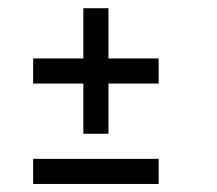

<svg xmlns="http://www.w3.org/2000/svg" viewBox="-20 -458 540 478"><path d="M62.5 -62.5H375V0H62.5ZM187.5 -437.5H250V-312.5H375V-250H250V-125H187.5V-250H62.5V-312.5H187.5Z"/></svg>

Font: Pixel Operator Mono
Style: Regular
Weight: 400
Monospace: yes
Designer: Jayvee Enaguas (HarvettFox96)
Version: 2016.04.25